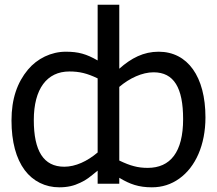

<svg xmlns="http://www.w3.org/2000/svg" viewBox="-20 -780 921 815"><path d="M486.3 -25.4C531.2 2 569.3 15.1 624.5 15.1C668 15.1 706.5 2.9 741.2 -22C810.1 -71.3 852.1 -165 852.1 -281.7C852.1 -455.1 776.4 -560.5 653.3 -560.5C589.4 -560.5 537.6 -533.7 486.3 -488.3V-759.8H394.5V-523.4C346.7 -550.8 313 -560.5 259.3 -560.5C197.3 -560.5 138.2 -531.7 98.6 -484.4C53.2 -429.7 28.8 -360.8 28.8 -268.6C28.8 -178.2 48.3 -106.9 85 -57.6C120.1 -10.7 172.4 15.1 231.4 15.1C266.6 15.1 293.5 8.8 320.8 -4.4C333.5 -10.3 344.7 -16.6 354.5 -23.9C363.8 -30.8 377.4 -41.5 394.5 -55.7V0H486.3ZM394.5 -132.8C350.1 -95.2 300.3 -72.3 252.9 -72.3C164.6 -72.3 123.5 -139.6 123.5 -270.5C123.5 -402.8 179.2 -476.6 274.4 -476.6C317.4 -476.6 349.6 -468.8 394.5 -447.3ZM757.3 -274.4C757.3 -134.3 703.1 -67.4 606.9 -67.4C585.4 -67.4 565.9 -69.8 548.3 -74.7C530.3 -79.1 509.8 -87.4 486.3 -98.6V-411.1C529.8 -448.2 583.5 -473.1 631.8 -473.1C718.3 -473.1 757.3 -407.2 757.3 -274.4Z"/></svg>

Font: SG Kara
Style: Regular
Weight: 400
Designer: Damoon Khanjanzadeh
Version: Version 1.000